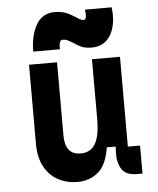

<svg xmlns="http://www.w3.org/2000/svg" viewBox="-54 -801 708 860"><g transform="rotate(-5 300.0 -371.5)"><path d="M89 -174V-530H215V-199.2Q215 -159.6 231.8 -136.8Q248.6 -114 286.4 -114Q313.2 -114 332.4 -128.2Q351.6 -142.4 361.8 -174.9Q372 -207.4 372 -260.8V-530H498V-126H553V0H529Q477.6 0 458.9 -30.5Q440.2 -61 442.6 -108L443.6 -131H403.6Q392 -52.6 353 -20.3Q314 12 261 12Q212.2 12 173.3 -8.8Q134.4 -29.6 111.7 -71.3Q89 -113 89 -174ZM224 -755Q252.8 -755 273.3 -747Q293.8 -739 315.6 -724.4Q326 -717.2 334.4 -712.9Q342.8 -708.6 350.4 -708.6Q359.4 -708.6 361.3 -721.1Q363.2 -733.6 360 -754H480Q486.4 -707 476.7 -667.9Q467 -628.8 441.5 -605.5Q416 -582.2 376 -582.2Q348.4 -582.2 330.7 -589.9Q313 -597.6 294.4 -610.6Q279.6 -619.6 270.1 -624.1Q260.6 -628.6 248 -628.6Q242 -628.6 238.6 -623.5Q235.2 -618.4 233.7 -609Q232.2 -599.6 233 -587H113Q113 -658.6 140.3 -706.8Q167.6 -755 224 -755Z"/></g></svg>

Font: Fliege Mono Thin
Style: Regular
Weight: 100
Version: Version 0.020;Glyphs 3.3 (3306)